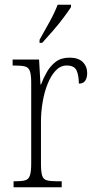

<svg xmlns="http://www.w3.org/2000/svg" viewBox="-20 -786 398 806"><path d="M37 0V-25H43Q71 -25 85.5 -29Q100 -33 105.5 -49Q111 -65 111 -100V-438Q111 -472 105.5 -487.5Q100 -503 85 -507Q70 -511 39 -511H33V-536H144L150 -431H152Q162 -458 177 -484Q192 -510 214.5 -527Q237 -544 272 -544Q309 -544 327.5 -525.5Q346 -507 346 -479Q346 -460 338 -447.5Q330 -435 311 -435Q311 -469 301.5 -490Q292 -511 260 -511Q234 -511 214 -490Q194 -469 180 -434Q166 -399 159 -357.5Q152 -316 152 -276V-99Q152 -64 157 -48.5Q162 -33 177 -29Q192 -25 220 -25H239V0ZM146 -619Q168 -658 188.5 -695Q209 -732 222 -766H278V-756Q267 -739 246.5 -711.5Q226 -684 201.5 -656Q177 -628 157 -606H146Z"/></svg>

Font: Noto Serif Sinhala Condensed ExtraLight
Style: Regular
Weight: 200
Width: 3
Designer: Jelle Bosma - Monotype Design Team
Foundry: Monotype Imaging Inc.
Version: Version 2.007; ttfautohint (v1.8.4.7-5d5b)